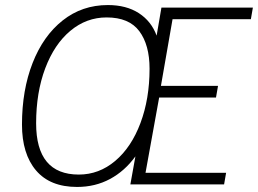

<svg xmlns="http://www.w3.org/2000/svg" viewBox="-20 -730 1021 760"><path d="M67 -237Q67 -373 109 -480.5Q151 -588 228 -649Q305 -710 407 -710Q480 -710 529.5 -678Q579 -646 600 -589L619 -700H981L973 -654H663L617 -390H843L835 -344H610L556 -46H875L867 0H496L516 -111Q474 -53 415.5 -21.5Q357 10 285 10Q178 10 122.5 -55.5Q67 -121 67 -237ZM572 -458Q572 -552 531.5 -606.5Q491 -661 402 -661Q322 -661 258.5 -608Q195 -555 159 -459.5Q123 -364 123 -242Q123 -39 292 -39Q372 -39 436 -93Q500 -147 536 -243Q572 -339 572 -458Z"/></svg>

Font: Niramit ExtraLight
Style: Italic
Weight: 200
Italic angle: -10°
Designer: Katatrad Aksorn Co.,Ltd.
Foundry: Cadson Demak Co.,Ltd.
Version: Version 1.000; ttfautohint (v1.6)